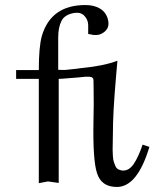

<svg xmlns="http://www.w3.org/2000/svg" viewBox="-20 -726 625 762"><path d="M573 -143Q525 16 444 16Q382 16 365 -39Q348 -90 351 -247Q352 -279 352 -313Q352 -347 351.5 -376Q351 -405 351 -408Q351 -414 347 -417.5Q343 -421 334 -421.5Q325 -422 318.5 -421.5Q312 -421 299.5 -419.5Q287 -418 283 -418Q278 -418 250.5 -415.5Q223 -413 213 -413V-412V-411V-410V-409V-408V-407V-406V-405V-404V-403V-402V-401V-400V-399V-398V-397V-396V-395V-394V-393V-392V-391V-390V-389V-388V-387V-386V-385V-384V-383V-382V-381V-380V-379V-378V-377V-376V-375V-374V-373V-372V-371V-370V-369V-368V-367V-366V-365V-364V-363V-362V-361V-360V-359V-358V-357V-356V-355V-354V-353V-352V-351V-350V-349V-348V-347V-346V-345V-344V-343V-342V-341V-340V-339V-338V-337V-336V-335V-334V-333V-332V-331V-330V-329V-327V-326V-325V-324V-323V-322V-321V-320V-318V-317V-316V-315V-314V-313V-312V-310V-309V-308V-307V-306V-304V-303V-302V-301V-300V-298V-297V-296V-295V-293V-292V-291V-290V-289V-287V-286V-285V-283V-282V-281V-280V-278V-277V-276V-274V-273V-272V-271V-269V-268V-267V-265V-264V-263V-261V-260V-259V-257V-256V-254V-253V-252V-250V-249V-248V-246V-245V-243V-242V-241V-239V-238V-236V-235V-234V-232V-231V-229V-228V-227V-225V-224V-222V-221V-219V-218V-216V-215V-213V-212V-211V-209V-208V-206V-205V-203V-202V-200V-199V-197V-196V-194V-193V-191V-190V-188V-186V-185V-183V-182V-180V-179V-177V-176V-174V-173V-171V-169V-168V-166V-165V-163V-162V-160V-158V-157V-155V-154V-152V-150V-149V-147V-146V-144V-142V-141V-139V-138V-136V-134V-133V-131V-129V-128V-126V-124V-123V-121V-119V-118V-116V-114V-113V-111V-109V-108V-106V-104V-103V-101V-99V-98V-96V-94V-92V-91V-89V-87V-86V-84V-82V-80V-79V-77V-75V-73V-72V-70V-68V-66V-65V-63V-61V-59V-58V-56V-54V-52V-51V-49V-47V-45V-43V-42V-40V-38V-36V-35V-33V-31V-29V-27V-26V-24V-22V-20V-18V-17V-15V-13V-11V-9V0L170 -6L134 1Q134 -6 134 -17.5Q134 -29 134 -63.5Q134 -98 134 -131Q134 -164 134 -206Q134 -248 134 -283Q134 -318 134 -348.5Q134 -379 134 -396V-413H44V-448H134Q134 -540 146 -583Q182 -706 319 -706Q352 -706 375 -693Q402 -678 409 -646Q416 -614 391 -597Q384 -592 376.5 -589.5Q369 -587 361 -587Q353 -587 349 -587.5Q345 -588 338 -590L330 -591Q330 -606 330 -626Q330 -646 316 -662Q302 -678 277 -675Q237 -669 224 -643Q211 -617 211 -577V-449Q231 -448 239.5 -448.5Q248 -449 272.5 -452Q297 -455 304 -456Q391 -464 446 -485Q445 -475 439.5 -410Q434 -345 431 -292Q428 -239 428 -191Q428 -180 427.5 -161Q427 -142 427 -132Q427 -122 428 -107Q429 -92 431.5 -84Q434 -76 438 -67Q442 -58 449.5 -54Q457 -50 467 -49Q492 -48 510.5 -75Q529 -102 546 -152Z"/></svg>

Font: GFS Artemisia
Style: Regular
Weight: 400
Designer: Takis Katsoulidis and George D. Matthiopoulos
Foundry: Takis Katsoulidis and George D. Matthiopoulos
Version: Version 1.0